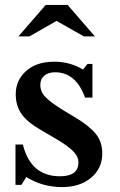

<svg xmlns="http://www.w3.org/2000/svg" viewBox="-20 -752 487 781"><path d="M87 -32 67 0H43V-164H73Q105 -35 224 -35Q299 -35 299 -91Q299 -115 278 -136.5Q257 -158 210 -186L145 -224Q91 -255 67.5 -288.5Q44 -322 44 -369Q44 -425 86 -463Q128 -501 201 -501Q265 -501 318 -469L336 -492H356V-355H326Q289 -458 204 -458Q177 -458 160.5 -444.5Q144 -431 144 -407Q144 -379 164.5 -357.5Q185 -336 235 -305L280 -278Q341 -242 368.5 -209Q396 -176 396 -128Q396 -67 350.5 -29Q305 9 233 9Q152 9 87 -32ZM166 -732H255L366 -604H321L210 -667L100 -604H55Z"/></svg>

Font: Kolar Light
Style: Regular
Weight: 300
Designer: Ramakrishna Saiteja (Kannada); Shiva Nallaperumal (Latin)
Foundry: Indian Type Foundry
Version: Version 1.001;PS 1.0;hotconv 1.0.88;makeotf.lib2.5.647800